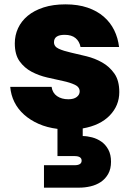

<svg xmlns="http://www.w3.org/2000/svg" viewBox="-20 -588 608 882"><path d="M528 -165Q528 -103 484 -57.5Q440 -12 360 2V37Q380 37 403 43Q426 49 445.5 62.5Q465 76 477.5 99Q490 122 490 155Q490 188 477 211Q464 234 443 248Q422 262 396 268Q370 274 345 274H182V171H322Q355 171 355 150Q355 129 322 129H244V4Q196 -2 157.5 -19Q119 -36 90.5 -61.5Q62 -87 46 -119.5Q30 -152 27 -189H217Q221 -161 242 -146.5Q263 -132 294 -132Q319 -132 332.5 -142.5Q346 -153 346 -168Q346 -188 324 -198.5Q302 -209 269 -216Q236 -223 197 -232Q158 -241 125 -258.5Q92 -276 70 -306.5Q48 -337 48 -389Q48 -426 63 -458.5Q78 -491 107.5 -515.5Q137 -540 180.5 -554Q224 -568 281 -568Q338 -568 382 -553Q426 -538 456.5 -511.5Q487 -485 504.5 -449.5Q522 -414 527 -372H350Q345 -398 327 -413Q309 -428 277 -428Q228 -428 228 -394Q228 -374 250 -364Q272 -354 305.5 -346.5Q339 -339 377.5 -329.5Q416 -320 449.5 -301Q483 -282 505.5 -250Q528 -218 528 -165Z"/></svg>

Font: SVN-Poppins ExtraBold
Style: Regular
Weight: 800
Designer: Ninad Kale (Devanagari), Jonny Pinhorn (Latin)
Foundry: Indian Type Foundry
Version: Version 3.002 2017; ttfautohint (v1.8.3)